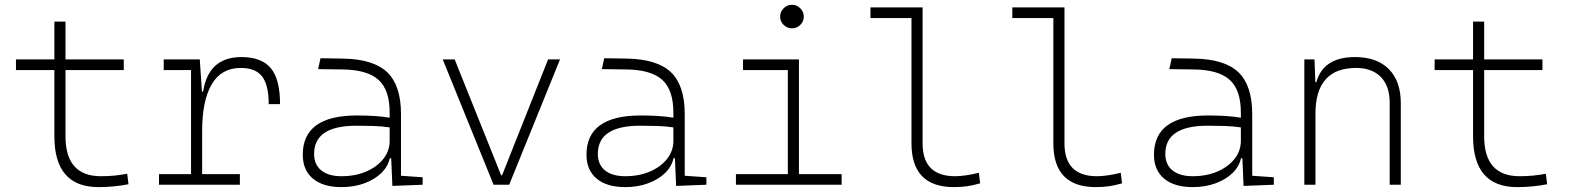

<svg xmlns="http://www.w3.org/2000/svg" viewBox="-20 -763 6485 793"><path d="M386.7 9.8Q204.6 9.8 204.6 -200.2V-473.6H45.9V-517.6H204.6V-673.8H250.5V-517.6H491.2V-473.6H250.5V-200.2Q250.5 -35.2 396.5 -35.2Q426.8 -35.2 453.1 -37.8Q479.5 -40.5 505.4 -45.4L510.7 -2Q479.5 3.9 449.7 6.8Q419.9 9.8 386.7 9.8Z M814.9 -222.7V-43.9H970.7V0H636.7V-43.9H769V-473.6H656.2V-517.6H805.2L814 -384.8H818.8Q841.3 -527.3 976.6 -527.3Q1060.5 -527.3 1098.6 -481.4Q1136.7 -435.5 1136.7 -333H1089.8Q1089.8 -412.1 1062.5 -447.3Q1035.2 -482.4 974.6 -482.4Q894 -482.4 854.5 -414.8Q814.9 -347.2 814.9 -222.7Z M1600.6 4.9 1595.7 -109.4H1589.8Q1582.5 -75.2 1554.9 -48.3Q1527.3 -21.5 1484.9 -5.9Q1442.4 9.8 1390.6 9.8Q1314 9.8 1272.2 -25.4Q1230.5 -60.5 1230.5 -124Q1230.5 -286.1 1454.1 -286.1Q1492.2 -286.1 1527.1 -283.9Q1562 -281.7 1589.4 -276.9V-297.9Q1589.4 -391.1 1543.7 -432.9Q1498 -474.6 1396.5 -476.1L1293.9 -477.5L1303.7 -522.5L1396.5 -521Q1522.5 -519 1579.3 -464.6Q1636.2 -410.2 1636.2 -291.5V-37.1L1725.6 -30.8V0ZM1589.4 -236.8Q1558.6 -241.7 1521.7 -242.7Q1484.9 -243.7 1451.7 -243.7Q1277.3 -243.7 1277.3 -127.4Q1277.3 -83 1307.1 -59.1Q1336.9 -35.2 1390.6 -35.2Q1447.3 -35.2 1492.2 -54.4Q1537.1 -73.7 1563.2 -106.7Q1589.4 -139.6 1589.4 -181.2Z M2018.6 0 1808.6 -517.6H1857.9L2049.8 -39.1H2053.7L2243.7 -517.6H2293L2083 0Z M2772.5 4.9 2767.6 -109.4H2761.7Q2754.4 -75.2 2726.8 -48.3Q2699.2 -21.5 2656.7 -5.9Q2614.3 9.8 2562.5 9.8Q2485.8 9.8 2444.1 -25.4Q2402.3 -60.5 2402.3 -124Q2402.3 -286.1 2626 -286.1Q2664.1 -286.1 2699 -283.9Q2733.9 -281.7 2761.2 -276.9V-297.9Q2761.2 -391.1 2715.6 -432.9Q2669.9 -474.6 2568.4 -476.1L2465.8 -477.5L2475.6 -522.5L2568.4 -521Q2694.3 -519 2751.2 -464.6Q2808.1 -410.2 2808.1 -291.5V-37.1L2897.5 -30.8V0ZM2761.2 -236.8Q2730.5 -241.7 2693.6 -242.7Q2656.7 -243.7 2623.5 -243.7Q2449.2 -243.7 2449.2 -127.4Q2449.2 -83 2479 -59.1Q2508.8 -35.2 2562.5 -35.2Q2619.1 -35.2 2664.1 -54.4Q2709 -73.7 2735.1 -106.7Q2761.2 -139.6 2761.2 -181.2Z M3019.5 0V-43.9H3233.9V-473.6H3048.8V-517.6H3279.8V-43.9H3456.1V0ZM3251 -646Q3231 -646 3216.6 -660.2Q3202.1 -674.3 3202.1 -694.3Q3202.1 -714.4 3216.6 -728.8Q3231 -743.2 3251 -743.2Q3271 -743.2 3285.4 -728.8Q3299.8 -714.4 3299.8 -694.3Q3299.8 -674.3 3285.4 -660.2Q3271 -646 3251 -646Z M3919.9 9.8Q3744.6 9.8 3744.6 -170.9V-688.5H3575.2V-732.4H3790.5V-170.9Q3790.5 -35.2 3924.8 -35.2Q3964.4 -35.2 4022.9 -49.3L4028.3 -5.9Q4000.5 2.4 3974.9 6.1Q3949.2 9.8 3919.9 9.8Z M4505.9 9.8Q4330.6 9.8 4330.6 -170.9V-688.5H4161.1V-732.4H4376.5V-170.9Q4376.5 -35.2 4510.7 -35.2Q4550.3 -35.2 4608.9 -49.3L4614.3 -5.9Q4586.4 2.4 4560.8 6.1Q4535.2 9.8 4505.9 9.8Z M5116.2 4.9 5111.3 -109.4H5105.5Q5098.1 -75.2 5070.6 -48.3Q5043 -21.5 5000.5 -5.9Q4958 9.8 4906.2 9.8Q4829.6 9.8 4787.8 -25.4Q4746.1 -60.5 4746.1 -124Q4746.1 -286.1 4969.7 -286.1Q5007.8 -286.1 5042.7 -283.9Q5077.6 -281.7 5105 -276.9V-297.9Q5105 -391.1 5059.3 -432.9Q5013.7 -474.6 4912.1 -476.1L4809.6 -477.5L4819.3 -522.5L4912.1 -521Q5038.1 -519 5095 -464.6Q5151.9 -410.2 5151.9 -291.5V-37.1L5241.2 -30.8V0ZM5105 -236.8Q5074.2 -241.7 5037.4 -242.7Q5000.5 -243.7 4967.3 -243.7Q4793 -243.7 4793 -127.4Q4793 -83 4822.8 -59.1Q4852.5 -35.2 4906.2 -35.2Q4962.9 -35.2 5007.8 -54.4Q5052.7 -73.7 5078.9 -106.7Q5105 -139.6 5105 -181.2Z M5719.7 0V-338.9Q5719.7 -407.7 5683.1 -445.1Q5646.5 -482.4 5581.1 -482.4Q5413.1 -482.4 5413.1 -293V0H5367.2V-517.6H5409.2L5412.6 -423.8H5417Q5445.3 -527.3 5576.7 -527.3Q5667 -527.3 5716.3 -477.5Q5765.6 -427.7 5765.6 -336.9V0Z M6246.1 9.8Q6064 9.8 6064 -200.2V-473.6H5905.3V-517.6H6064V-673.8H6109.9V-517.6H6350.6V-473.6H6109.9V-200.2Q6109.9 -35.2 6255.9 -35.2Q6286.1 -35.2 6312.5 -37.8Q6338.9 -40.5 6364.7 -45.4L6370.1 -2Q6338.9 3.9 6309.1 6.8Q6279.3 9.8 6246.1 9.8Z"/></svg>

Font: Cascadia Code ExtraLight
Style: Regular
Weight: 200
Monospace: yes
Designer: Aaron Bell
Foundry: Saja Typeworks
Version: Version 2407.024; ttfautohint (v1.8.4)